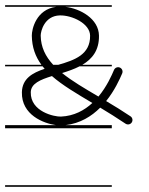

<svg xmlns="http://www.w3.org/2000/svg" viewBox="-22 -483 572 735"><path d="M331.6 -88.8C301.1 -60.7 261.6 -38.9 211.3 -36.7C186.2 -35.6 94.1 -55.4 95.8 -129.9C96.6 -163.2 132.2 -177.9 176.9 -191.8C216.9 -156.7 270.3 -125.3 331.6 -88.8ZM-2.5 226V232H406V226ZM-2.5 -463V-457H193.6C116.1 -447.2 99.5 -370.6 99.8 -346.5C100.4 -301.9 113.6 -266.2 136.5 -235H-2.5V-229H141C143.5 -225.8 146.1 -222.7 148.9 -219.6C101.7 -203.9 63.1 -182 61.8 -129.9C59.8 -43 144.7 -10.6 192 -4H-2.5V8H406V-4H228.8C285 -10.5 328.5 -37.8 361.6 -70.9C392.5 -52.3 425 -32.2 458.6 -9.5C466.4 -4.3 477 -6.3 482.2 -14.1C487.5 -21.9 485.4 -32.5 477.6 -37.7C446.2 -58.9 414.7 -78.1 384.3 -96.1C416.8 -136.4 436.2 -179.5 445.8 -202.1C449.5 -210.8 445.3 -220.8 436.7 -224.4C428 -228 418.1 -223.9 414.4 -215.2C405.8 -195 387.2 -152.1 354.9 -113.4C302.1 -144.4 253.7 -172.7 215.7 -203.4C238.5 -210.4 261.6 -218.3 282.4 -229H406V-235H293.3C330.5 -257 357.8 -290 356.9 -346.5C356 -411.5 285 -450.3 227.5 -457H406V-463ZM181.6 -235C152.2 -266.8 134.5 -302.4 133.8 -346.5C133.6 -363 147.8 -422.6 207 -424C253.4 -425.1 322.4 -393.3 322.9 -346.5C323.8 -274.1 264 -252.9 201.4 -235Z"/></svg>

Font: LetsTraceRuled
Style: Medium
Weight: 500
Version: Version 003.000